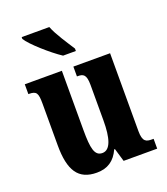

<svg xmlns="http://www.w3.org/2000/svg" viewBox="-141 -865 847 973"><g transform="rotate(-20 282.0 -378.0)"><path d="M255 -606H324V-619C300 -657 256 -721 239 -766H90V-756C111 -721 200 -642 255 -606ZM214 10C272 10 311 -16 336 -71H340L361 0H542V-53H533C503 -53 483 -58 483 -116V-536H285V-483H288C318 -483 335 -477 335 -419V-227C335 -134 318 -74 274 -74C232 -74 223 -118 223 -216V-536H23V-483H26C67 -483 74 -470 74 -413V-188C74 -53 114 10 214 10Z"/></g></svg>

Font: Noto Serif Hebrew ExtraCondensed ExtraBold
Style: Regular
Weight: 800
Width: 2
Designer: Monotype Design Team
Foundry: Monotype Imaging Inc.
Version: Version 2.004